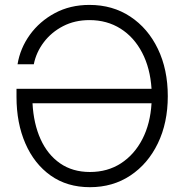

<svg xmlns="http://www.w3.org/2000/svg" viewBox="-20 -759 753 790"><path d="M350.1 11.2Q256.3 11.2 188.7 -36.6Q121.1 -84.5 84.5 -168.5Q47.9 -252.4 47.9 -360.4V-393.6H603.5Q598.1 -478.5 564.9 -542.2Q531.7 -606 476.1 -641.1Q420.4 -676.3 348.1 -676.3Q287.6 -676.3 239.5 -651.4Q191.4 -626.5 160.2 -585.2Q128.9 -543.9 119.1 -494.6H52.2Q63 -560.5 103 -616Q143.1 -671.4 205.8 -705.1Q268.6 -738.8 348.1 -738.8Q443.4 -738.8 516.1 -690.7Q588.9 -642.6 629.6 -557.9Q670.4 -473.1 670.4 -363.3Q670.4 -253.9 629.6 -169.4Q588.9 -85 516.6 -36.9Q444.3 11.2 350.1 11.2ZM603.5 -334H113.8Q118.2 -250 147 -186.3Q175.8 -122.6 227.3 -86.9Q278.8 -51.3 350.1 -51.3Q422.4 -51.3 477.5 -86.9Q532.7 -122.6 565.7 -186.3Q598.6 -250 603.5 -334Z"/></svg>

Font: Inter Display Light
Style: Regular
Weight: 300
Designer: Rasmus Andersson
Foundry: rsms
Version: Version 4.000;git-a52131595